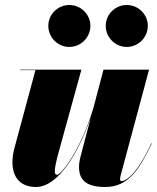

<svg xmlns="http://www.w3.org/2000/svg" viewBox="-20 -739 628 769"><path d="M403.5 -635.5C403.5 -589 441.5 -551 487.5 -551C534 -551 572 -589 572 -635.5C572 -681.5 534 -719 487.5 -719C441.5 -719 403.5 -681.5 403.5 -635.5ZM173.5 -635.5C173.5 -589 211.5 -551 257.5 -551C304 -551 342 -589 342 -635.5C342 -681.5 304 -719 257.5 -719C211.5 -719 173.5 -681.5 173.5 -635.5ZM306 -460H60.5V-458H122L36.5 -141C14.5 -49 47.5 10 124 10C215 10 296.5 -132.5 344 -269.5L302 -110C299 -98.5 296.5 -83 296.5 -70C296.5 -18.5 325 10 402 10C493.5 10 537.5 -59.5 588 -164.5L586 -165C520.5 -23 475 -13.5 467.5 -13.5C463 -13.5 461 -16.5 461 -21C461 -25 461.5 -29 463 -35.5L577 -460H394.5L355 -310C306 -141.5 225.5 -39 208 -39C197 -39 194 -53.5 215.5 -131.5Z"/></svg>

Font: Bodoni* 96pt Fatface
Style: Italic
Weight: 900
Italic angle: -13°
Version: Version 2.3